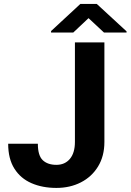

<svg xmlns="http://www.w3.org/2000/svg" viewBox="-20 -921 647 951"><path d="M351.1 -218.3V-710.9H497.1V-218.3Q497.1 -147.5 465.6 -96.2Q434.1 -44.9 380.4 -17.6Q326.7 9.8 259.3 9.8Q189.9 9.8 136 -13.7Q82 -37.1 51.3 -85.7Q20.5 -134.3 20.5 -209H167.5Q167.5 -150.4 191.9 -127.4Q216.3 -104.5 259.3 -104.5Q301.3 -104.5 326.2 -134Q351.1 -163.6 351.1 -218.3ZM459.5 -901.4 606.9 -765.6V-759.8H495.1L418.5 -831.1L342.8 -759.8H232.9V-767.1L377.9 -901.4Z"/></svg>

Font: Vazirmatn UI FD
Style: Bold
Weight: 700
Designer: Saber Rastikerdar
Foundry: Saber Rastikerdar
Version: Version 33.003